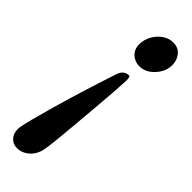

<svg xmlns="http://www.w3.org/2000/svg" viewBox="-233 -444 687 687"><g transform="rotate(45 110.5 -100.5)"><path d="M169.9 -431.6Q197.3 -431.6 211.4 -413.6Q225.6 -395.5 225.6 -372.1Q225.6 -338.9 200.7 -312Q175.8 -285.2 144.5 -285.2Q122.1 -285.2 105.5 -300.3Q88.9 -315.4 88.9 -340.8Q88.9 -364.3 100.6 -385.3Q112.3 -406.2 130.9 -418.9Q149.4 -431.6 169.9 -431.6ZM142.6 -236.3Q148.4 -236.3 148.4 -214.8Q147.5 -191.4 144.5 -150.4Q141.6 -109.4 137.2 -60.5Q132.8 -11.7 128.9 34.7Q125 81.1 121.1 116.7Q117.2 152.3 114.3 166Q108.4 195.3 87.9 213.4Q67.4 231.4 42 231.4Q19.5 231.4 5.9 213.4Q-7.8 195.3 -2 165Q2.9 137.7 30.8 38.6Q58.6 -60.5 106.4 -206.1Q116.2 -236.3 142.6 -236.3Z"/></g></svg>

Font: Crimson Text
Style: Bold Italic
Weight: 700
Italic angle: -11°
Designer: Sebastian Kosch
Foundry: Sebastian Kosch
Version: Version 1.100; ttfautohint (v1.8.4)